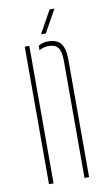

<svg xmlns="http://www.w3.org/2000/svg" viewBox="-85 -782 463 825"><g transform="rotate(-10 146.5 -369.5)"><path d="M60 0V-600H80V0ZM215 0V-514Q214.5 -552.5 202 -568.8Q189.5 -585 161 -585Q149.5 -585 139.2 -582Q129 -579 120 -573.5V-593.5Q128.5 -599 139 -602Q149.5 -605 161 -605Q200 -605 217.2 -584Q234.5 -563 235 -514V0ZM138 -640 193 -739H214L159 -640Z"/></g></svg>

Font: Big Shoulders Stencil Thin
Style: Regular
Weight: 100
Designer: Patric King
Foundry: XO Type Co
Version: Version 2.001